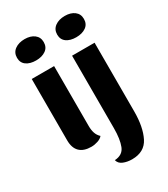

<svg xmlns="http://www.w3.org/2000/svg" viewBox="-225 -837 995 1138"><g transform="rotate(-30 272.5 -268.0)"><path d="M226 -664Q226 -629 200 -610.5Q174 -592 133 -592Q92 -592 67 -610Q42 -628 42 -662Q42 -697 68.5 -716.5Q95 -736 136 -736Q176 -736 201 -717Q226 -698 226 -664ZM239 -14Q228 0 205.5 7.5Q183 15 161 15Q109 15 82 -11.5Q55 -38 55 -90V-510H208V-100Q208 -72 215 -51Q222 -30 239 -14ZM501 -664Q501 -629 475 -610.5Q449 -592 408 -592Q367 -592 342 -610Q317 -628 317 -662Q317 -697 343.5 -716.5Q370 -736 411 -736Q451 -736 476 -717Q501 -698 501 -664ZM333 200Q300 200 273.5 189Q247 178 241 153Q296 150 313.5 105.5Q331 61 331 -14V-510H485V-41Q485 67 451.5 133.5Q418 200 333 200Z"/></g></svg>

Font: Sansita
Style: Bold
Weight: 700
Designer: Pablo Cosgaya
Foundry: Omnibus-Type
Version: Version 1.006